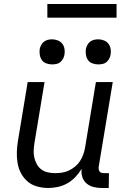

<svg xmlns="http://www.w3.org/2000/svg" viewBox="-20 -929 640 957"><path d="M221 8Q192 8 165 0.5Q138 -7 118 -24Q98 -41 85 -65Q72 -89 67.5 -116.5Q63 -144 64 -172.5Q65 -201 70 -230L118 -520H202L152 -218Q149 -199 148 -180Q147 -161 151 -143.5Q155 -126 163.5 -110.5Q172 -95 186 -84.5Q200 -74 218 -70Q236 -66 255 -66Q272 -66 289 -68.5Q306 -71 323 -79Q340 -87 354.5 -99Q369 -111 379 -126.5Q389 -142 395 -159Q401 -176 404 -193L458 -520H542L472 -98Q471 -92 472 -85.5Q473 -79 476.5 -74Q480 -69 486.5 -67.5Q493 -66 500 -66H523L522 8H487Q466 8 446 3Q426 -2 411 -15Q396 -28 390 -47.5Q384 -67 387 -88Q374 -66 356 -47Q338 -28 316 -15.5Q294 -3 269.5 2.5Q245 8 221 8ZM469 -608Q455 -608 441 -613Q427 -618 419 -629Q411 -640 408.5 -655Q406 -670 408 -685Q410 -695 415.5 -705Q421 -715 429.5 -721.5Q438 -728 448.5 -730.5Q459 -733 470 -733Q484 -733 498 -727.5Q512 -722 520.5 -711Q529 -700 531.5 -685Q534 -670 531 -655Q529 -645 523.5 -635Q518 -625 509.5 -618.5Q501 -612 490.5 -610Q480 -608 469 -608ZM239 -608Q225 -608 211 -613Q197 -618 189 -629Q181 -640 178.5 -655Q176 -670 178 -685Q180 -695 185.5 -705Q191 -715 199.5 -721.5Q208 -728 218.5 -730.5Q229 -733 240 -733Q254 -733 268 -727.5Q282 -722 290.5 -711Q299 -700 301.5 -685Q304 -670 301 -655Q299 -645 293.5 -635Q288 -625 279.5 -618.5Q271 -612 260.5 -610Q250 -608 239 -608ZM216 -841V-909H561V-841Z"/></svg>

Font: Iosevka Extended
Style: Italic
Weight: 400
Width: 7
Italic angle: -9°
Monospace: yes
Designer: Belleve Invis
Foundry: Belleve Invis
Version: Version 32.5.0; ttfautohint (v1.8.4)